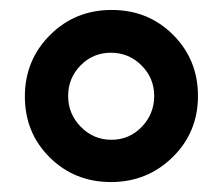

<svg xmlns="http://www.w3.org/2000/svg" viewBox="-20 -702 448 386"><path d="M142 -570.5Q117 -545 117 -509Q117 -473 142.5 -447Q168 -421 204 -421Q240 -421 265 -447Q290 -473 290 -509Q290 -545 264.5 -570.5Q239 -596 203 -596Q167 -596 142 -570.5ZM328 -632Q378 -582 378 -509Q378 -436 327 -386Q276 -336 203 -336Q130 -336 80 -385.5Q30 -435 30 -508Q30 -581 80.5 -631.5Q131 -682 204.5 -682Q278 -682 328 -632Z"/></svg>

Font: Hind Kochi SemiBold
Style: Regular
Weight: 600
Designer: Dhruvi Tolia
Foundry: Indian Type Foundry
Version: Version 0.702;PS 1.0;hotconv 1.0.81;makeotf.lib2.5.63406